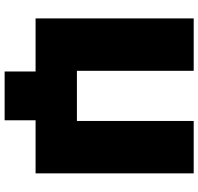

<svg xmlns="http://www.w3.org/2000/svg" viewBox="-34 -706 877 850"><g transform="rotate(90 405.0 -281.5)"><path d="M297 137V0H62V-700H294V-183H516V-700H748V0H513V137Z"/></g></svg>

Font: Montserrat Black
Style: Regular
Weight: 900
Designer: Julieta Ulanovsky
Foundry: Julieta Ulanovsky
Version: Version 9.000; ttfautohint (v1.8.4.7-5d5b)